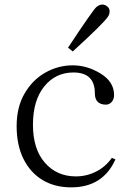

<svg xmlns="http://www.w3.org/2000/svg" viewBox="-20 -805 568 839"><path d="M52.7 -253.9Q52.7 -336.9 87.4 -396.5Q122.1 -456.1 178.2 -487.8Q234.4 -519.5 297.9 -519.5Q361.3 -519.5 419.9 -483.4Q478.5 -447.3 478.5 -389.6Q478.5 -372.1 468.3 -359.9Q458 -347.7 442.4 -347.7Q394.5 -348.6 394.5 -397.5Q394.5 -488.3 300.8 -488.3Q222.7 -488.3 173.3 -427.2Q124 -366.2 124 -259.8Q124 -153.3 176.3 -93.8Q228.5 -34.2 311.5 -34.2Q358.4 -34.2 399.9 -55.2Q441.4 -76.2 468.8 -115.2L484.4 -108.4Q429.7 13.7 291 13.7Q218.8 13.7 165.5 -18.6Q112.3 -50.8 82.5 -110.8Q52.7 -170.9 52.7 -253.9ZM277.3 -596.7Q387.7 -763.7 401.4 -774.4Q415 -785.2 426.8 -785.2Q438.5 -785.2 448.7 -776.9Q459 -768.6 459 -755.9Q459 -742.2 451.2 -731.4Q431.6 -702.1 297.9 -580.1Z"/></svg>

Font: GenEi Koburi Mincho v6
Style: Regular
Weight: 400
Designer: o_tamon (Modified)
Foundry: o_tamon / Adobe Systems Incorporated
Version: Version 6.1